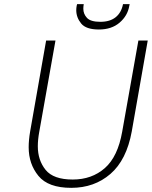

<svg xmlns="http://www.w3.org/2000/svg" viewBox="-20 -897 731 924"><path d="M602 -868Q594 -821 555.5 -788Q517 -755 456 -755Q394 -755 370.5 -784Q347 -813 347 -848Q347 -858 349 -869L351 -877H383Q381 -865 381 -855Q381 -830 398.5 -811Q416 -792 463 -792Q509 -792 536.5 -814Q564 -836 572 -877H604ZM247 -702 169 -263Q162 -225 162 -193Q162 -126 199.5 -79.5Q237 -33 330 -33Q422 -33 484.5 -88Q547 -143 568 -263L646 -702H691L614 -264Q589 -127 511.5 -60Q434 7 323 7Q212 7 165 -50.5Q118 -108 118 -188Q118 -223 125 -264L202 -702Z"/></svg>

Font: Fz Poppins ExtLt
Style: Italic
Weight: 200
Italic angle: -10°
Designer: Ninad Kale (Devanagari), Jonny Pinhorn (Latin)
Foundry: Indian Type Foundry
Version: Vit hóa bi Vntype.Com & FontZin.Com